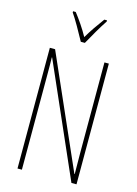

<svg xmlns="http://www.w3.org/2000/svg" viewBox="-139 -1024 782 1097"><g transform="rotate(15 252.0 -475.0)"><path d="M240 -793H264C290 -840 324 -900 353 -943V-950H337C303 -904 278 -868 252 -824C228 -868 194 -917 168 -950H152V-943C174 -912 213 -843 240 -793ZM427 0V-714H401V-181C401 -152 402 -99 402 -54H400L109 -714H78V0H104V-548C104 -604 104 -637 103 -664H105L397 0Z"/></g></svg>

Font: Noto Sans Devanagari UI ExtraCondensed Thin
Style: Regular
Weight: 100
Width: 2
Designer: Jelle Bosma - Monotype Design Team
Foundry: Monotype Imaging Inc.
Version: Version 2.004